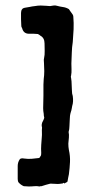

<svg xmlns="http://www.w3.org/2000/svg" viewBox="-20 -643 330 694"><path d="M245 -583Q247 -560 246 -537Q245 -514 243 -491Q240 -472 239.5 -452.5Q239 -433 238 -413Q238 -403 238.5 -392Q239 -381 237 -370Q235 -365 237 -361Q239 -349 239 -337.5Q239 -326 240 -315Q240 -304 243 -296Q246 -275 241 -260Q240 -255 239 -249Q238 -243 236 -238Q232 -225 232 -208Q231 -198 231 -187Q231 -176 228 -166Q230 -156 229 -145.5Q228 -135 227 -124Q227 -118 227.5 -112Q228 -106 229 -101Q234 -79 233 -57.5Q232 -36 229 -13Q228 -7 226.5 -1Q225 5 224 13Q223 15 219.5 16.5Q216 18 214 20H213Q213 20 211 18.5Q209 17 207 20Q194 22 189 22Q184 22 168 21H161Q154 23 146 25Q138 27 130 30H126Q125 30 124.5 30.5Q124 31 123 31Q113 29 104 30Q95 31 84 31Q80 31 75 30.5Q70 30 66 30Q54 25 46 15Q44 9 44 3V-43Q44 -57 52 -68Q57 -72 67 -70Q81 -68 94.5 -69Q108 -70 122 -72Q124 -75 125.5 -77Q127 -79 128 -81Q129 -84 129 -91Q128 -105 129 -119Q130 -133 131 -146Q132 -155 131.5 -164Q131 -173 132 -182Q128 -194 136 -207Q137 -209 138 -211.5Q139 -214 140 -217Q138 -225 138 -232Q137 -237 136.5 -242Q136 -247 136 -252Q136 -263 136.5 -274.5Q137 -286 137 -298V-317Q137 -327 137 -337Q137 -347 138 -357Q140 -371 140 -386Q140 -401 139 -415Q139 -420 138.5 -423.5Q138 -427 139 -431Q142 -445 141.5 -459Q141 -473 141 -486Q141 -506 126 -514Q123 -517 117 -520Q114 -520 110 -520.5Q106 -521 102 -521H85Q65 -521 60 -541Q59 -543 58 -545Q57 -547 57 -550Q56 -562 56 -573.5Q56 -585 56 -596Q56 -600 57 -604Q58 -608 62 -612Q64 -613 66 -614Q68 -615 70 -615Q79 -616 87.5 -618Q96 -620 106 -621Q117 -623 127 -623Q137 -623 148 -622Q151 -622 154 -621.5Q157 -621 161 -621Q167 -622 173.5 -623Q180 -624 186 -622Q197 -619 208 -617.5Q219 -616 229 -610Q232 -606 235.5 -600.5Q239 -595 243 -590Q245 -586 245 -583Z"/></svg>

Font: Darumadrop One
Style: Regular
Weight: 400
Version: Version 1.000